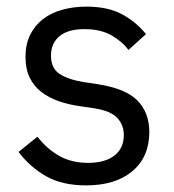

<svg xmlns="http://www.w3.org/2000/svg" viewBox="-20 -548 527 580"><path d="M240 12Q168 12 119.5 -15.5Q71 -43 36 -89L93 -135Q123 -97 160 -76.5Q197 -56 246 -56Q297 -56 325.5 -78Q354 -100 354 -140Q354 -170 334.5 -191.5Q315 -213 264 -221L223 -227Q187 -232 157 -242.5Q127 -253 104.5 -270.5Q82 -288 69.5 -314Q57 -340 57 -376Q57 -414 71 -442.5Q85 -471 109.5 -490Q134 -509 168 -518.5Q202 -528 241 -528Q304 -528 346.5 -506Q389 -484 421 -445L368 -397Q351 -421 318 -440.5Q285 -460 235 -460Q185 -460 159.5 -438.5Q134 -417 134 -380Q134 -342 159.5 -325Q185 -308 233 -300L273 -294Q359 -281 395 -244.5Q431 -208 431 -149Q431 -74 380 -31Q329 12 240 12Z"/></svg>

Font: IBM Plex Sans Thai
Style: Regular
Weight: 400
Designer: Mike Abbink, Paul van der Laan, Pieter van Rosmalen, Ben Mitchell, Mark Frömberg
Foundry: Bold Monday
Version: Version 1.2